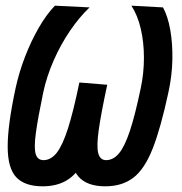

<svg xmlns="http://www.w3.org/2000/svg" viewBox="-20 -641 640 675"><path d="M350 14Q286 14 256 -20Q226 -54 227.5 -134Q229 -214 259 -351L357 -343Q335 -241 327 -183.5Q319 -126 325.5 -102Q332 -78 353 -78Q378 -78 398 -101.5Q418 -125 436.5 -180.5Q455 -236 475 -332Q486 -384 486 -438Q486 -492 475 -539.5Q464 -587 442 -621L553 -615Q570 -584 578.5 -536.5Q587 -489 586 -432Q585 -375 572 -316Q545 -190 516.5 -118Q488 -46 448.5 -16Q409 14 350 14ZM130 14Q67 14 37 -18Q7 -50 7 -126Q7 -202 35 -332Q47 -387 68 -441.5Q89 -496 116 -543Q143 -590 173 -621L295 -615Q259 -581 226 -532.5Q193 -484 168.5 -428Q144 -372 132 -316Q113 -225 106 -173Q99 -121 105.5 -99.5Q112 -78 133 -78Q159 -78 179.5 -104Q200 -130 219 -189.5Q238 -249 259 -351L357 -343Q336 -240 314.5 -171Q293 -102 267.5 -61.5Q242 -21 208.5 -3.5Q175 14 130 14Z"/></svg>

Font: Victor Mono Thin
Style: Italic
Weight: 100
Italic angle: -12°
Monospace: yes
Designer: Rune Bjørnerås
Version: Version 1.561;gftools[0.9.30]